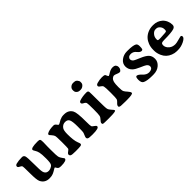

<svg xmlns="http://www.w3.org/2000/svg" viewBox="159 -1685 2679 2679"><g transform="rotate(-45 1498.5 -345.5)"><path d="M575.2 -37.1Q575.2 2.4 463.4 2.4Q430.2 2.4 418 -6.8Q405.8 -16.1 397.9 -31.5Q390.1 -46.9 385 -46.9Q379.9 -46.9 355 -31Q330.1 -15.1 302 -2.9Q273.9 9.3 228.5 9.3Q183.1 9.3 151.6 -10.3Q120.1 -29.8 102.3 -66.9Q84.5 -104 84.5 -234.4Q84.5 -364.7 78.9 -377Q73.2 -389.2 47.4 -400.9Q21.5 -412.6 21.5 -429.7Q21.5 -453.1 50.8 -460.9Q96.2 -473.1 163.6 -473.1Q195.8 -473.1 205.6 -445.3Q215.3 -417.5 215.3 -290Q215.3 -162.6 223.6 -129.4Q234.9 -83.5 272.9 -74.7Q282.7 -72.3 293 -72.3Q310.5 -72.3 329.1 -79.1Q359.4 -89.8 374.8 -111.1Q390.1 -132.3 390.1 -220.2Q390.1 -308.1 381.3 -344.2Q372.6 -380.4 356.4 -404.8Q340.3 -429.2 340.3 -439.5Q340.3 -473.6 466.3 -473.6H480Q505.4 -473.6 514.4 -463.6Q523.4 -453.6 523.4 -412.6L521.5 -341.8L521 -327.1V-254.9Q521 -147.5 526.9 -122.1Q532.7 -96.7 554 -68.8Q575.2 -41 575.2 -37.1Z M1211.9 -34.2Q1211.9 -16.1 1182.4 -7.6Q1152.8 1 1083.3 1Q1013.7 1 1000 -8.8Q986.3 -18.6 986.3 -32Q986.3 -45.4 998.8 -72.8Q1011.2 -100.1 1014.2 -116.7Q1017.1 -133.3 1017.1 -229Q1017.1 -324.7 1000.7 -359.6Q984.4 -394.5 936.5 -394.5Q888.7 -394.5 858.9 -353Q838.9 -325.2 838.9 -251Q838.9 -128.4 861.3 -71.3Q875 -38.1 875 -28.3Q875 -9.8 852.5 -5.1Q830.1 -0.5 755.1 -0.5Q680.2 -0.5 664.6 -10.5Q648.9 -20.5 648.9 -37.6Q648.9 -54.7 674.8 -71.8Q700.7 -88.9 704.1 -102.8Q707.5 -116.7 707.5 -226.8Q707.5 -336.9 700.2 -355.7Q692.9 -374.5 670.9 -399.4Q648.9 -424.3 648.9 -424.8V-435.1Q648.9 -443.4 661.1 -450.2Q703.6 -474.6 787.6 -474.6Q811 -474.6 826.9 -451.7Q842.8 -428.7 850.1 -428.7Q857.4 -428.7 884.5 -444.6Q911.6 -460.4 914.1 -461.4Q953.1 -479.5 986.8 -479.5H1002.4Q1087.9 -479.5 1124.5 -411.1Q1147.9 -366.7 1147.9 -197.8Q1147.9 -107.4 1153.8 -94.7Q1159.7 -82 1185.8 -65.7Q1211.9 -49.3 1211.9 -34.2Z M1327.1 -633.3Q1327.1 -661.6 1349.4 -681.2Q1371.6 -700.7 1397.5 -700.7H1413.1Q1420.4 -699.2 1425.3 -699.2Q1448.7 -699.2 1466.8 -678.2Q1484.9 -657.2 1484.9 -638.2V-625.5Q1483.9 -620.6 1483.9 -618.2Q1483.9 -597.7 1460.9 -578.1Q1438 -558.6 1410.2 -558.6H1395Q1367.7 -558.6 1347.9 -575.9Q1328.1 -593.3 1328.1 -615.7L1327.1 -620.6ZM1419.9 2H1373.5Q1308.6 2 1295.7 -1.7Q1282.7 -5.4 1282.7 -22.7Q1282.7 -40 1307.1 -64.5Q1331.5 -88.9 1337.9 -113.5Q1344.2 -138.2 1344.2 -241.9Q1344.2 -345.7 1338.9 -364.3Q1333.5 -382.8 1305.4 -396.2Q1277.3 -409.7 1277.3 -428.5Q1277.3 -447.3 1303.2 -456.1Q1361.8 -475.6 1432.6 -475.6H1439.9Q1468.3 -475.6 1472.7 -451.7Q1475.1 -438 1475.1 -287.8Q1475.1 -137.7 1481.7 -112.1Q1488.3 -86.4 1515.6 -57.6Q1543 -28.8 1543 -21.5V-15.6Q1543 2 1419.9 2Z M1883.3 -23.9Q1883.3 -0.5 1770 -0.5H1728L1717.8 -1Q1707.5 -1.5 1696.8 -1.5L1686.5 -2Q1676.3 -2.4 1665 -2.4Q1613.8 -2.4 1613.8 -24.4Q1613.8 -46.4 1639.4 -68.8Q1665 -91.3 1670.7 -109.4Q1676.3 -127.4 1676.3 -233.4Q1676.3 -339.4 1669.7 -360.4Q1663.1 -381.3 1637.9 -396.2Q1612.8 -411.1 1612.8 -427.2Q1612.8 -449.7 1646.5 -459Q1697.3 -472.7 1738.3 -472.7Q1779.3 -472.7 1793.5 -463.4Q1799.3 -459.5 1806.9 -438.5Q1814.5 -417.5 1824.7 -417.5Q1829.1 -417.5 1843.3 -426.3Q1899.9 -465.3 1939.9 -465.3Q1980 -465.3 1994.4 -448.2Q2008.8 -431.2 2008.8 -407.2Q2008.8 -383.3 1995.8 -364.5Q1982.9 -345.7 1966.6 -345.7Q1950.2 -345.7 1921.4 -358.4Q1892.6 -371.1 1877 -371.1Q1861.3 -371.1 1841.8 -354.5Q1822.3 -337.9 1814.7 -307.1Q1807.1 -276.4 1807.1 -210.7Q1807.1 -145 1816.4 -125.7Q1825.7 -106.4 1854.5 -75.2Q1883.3 -43.9 1883.3 -23.9Z M2393.1 -338.9Q2365.7 -338.9 2334.2 -378.4Q2302.7 -418 2254.9 -418Q2227.5 -418 2211.4 -403.8Q2195.3 -389.6 2195.3 -372.6Q2195.3 -343.3 2223.6 -323.7Q2237.3 -314.5 2311.3 -283.4Q2385.3 -252.4 2417.2 -219.5Q2449.2 -186.5 2449.2 -129.9Q2449.2 -73.2 2400.9 -31.2Q2352.5 10.7 2276.9 10.7H2251Q2156.2 10.7 2108.9 -11.7Q2075.7 -27.3 2075.7 -85.9Q2075.7 -144.5 2097.7 -144.5Q2125.5 -144.5 2166.7 -99.1Q2208 -53.7 2256.3 -53.7Q2285.6 -53.7 2305.9 -66.2Q2326.2 -78.6 2326.2 -105.2Q2326.2 -131.8 2297.9 -152.8Q2282.7 -164.1 2216.1 -192.6Q2149.4 -221.2 2121.1 -248Q2078.6 -288.1 2078.6 -346.4Q2078.6 -404.8 2128.4 -443.1Q2178.2 -481.4 2244.6 -481.4H2257.8Q2362.3 -481.4 2399.9 -460Q2421.9 -447.3 2421.9 -406.2Q2421.9 -365.2 2416 -352.1Q2410.2 -338.9 2393.1 -338.9Z M2755.9 -416.5H2741.7Q2710.9 -416.5 2682.9 -384.5Q2654.8 -352.5 2654.8 -308.1V-300.3Q2654.8 -282.2 2674.8 -282.2L2679.7 -281.2H2714.4L2716.8 -281.7L2798.3 -286.6Q2805.7 -288.1 2808.1 -288.1Q2833 -288.1 2833 -314V-330.1Q2833 -362.8 2809.6 -389.6Q2786.1 -416.5 2755.9 -416.5ZM2660.6 -184.1Q2660.6 -135.3 2706.5 -99.6Q2740.7 -72.8 2793.5 -72.8Q2817.4 -72.8 2864.5 -86.4Q2911.6 -100.1 2918.9 -100.1Q2940.9 -100.1 2940.9 -76.2Q2940.9 -47.9 2882.6 -18.8Q2824.2 10.3 2761.7 10.3H2740.2Q2739.3 10.3 2737.8 10.3Q2698.2 10.3 2657.2 -5.9Q2576.2 -37.1 2542 -115.2Q2518.6 -168.9 2518.6 -217.3V-239.7Q2518.6 -289.1 2535.6 -335Q2567.9 -421.4 2649.4 -459.5Q2698.2 -481.9 2752 -481.9H2763.2Q2842.8 -481.9 2897.5 -432.6Q2926.3 -406.2 2941.7 -369.1Q2957 -332 2957 -293.7Q2957 -255.4 2919.4 -243.2Q2866.7 -226.1 2724.1 -226.1Q2686 -226.1 2673.3 -216.6Q2660.6 -207 2660.6 -184.1Z"/></g></svg>

Font: Averia Serif Libre
Style: Bold
Weight: 700
Version: Version 1.002